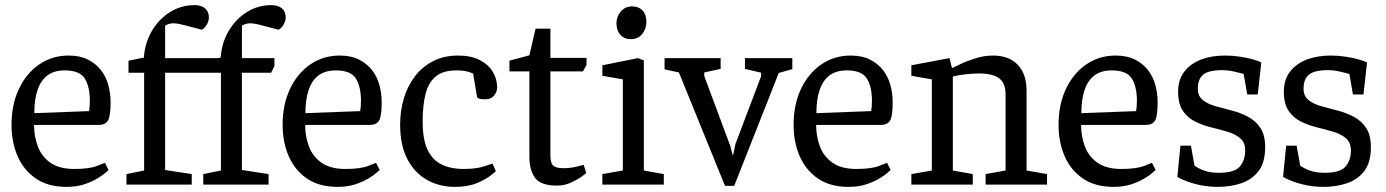

<svg xmlns="http://www.w3.org/2000/svg" viewBox="-20 -721 5415 750"><path d="M240 9Q167 9 119.5 -24Q72 -57 48.5 -111.5Q25 -166 25 -233Q25 -313 54 -374Q83 -435 133.5 -469.5Q184 -504 248 -504Q292 -504 323 -488.5Q354 -473 374 -447.5Q394 -422 403 -389Q412 -356 412 -322Q412 -268 402 -250.5Q392 -233 364 -233H113Q113 -188 128 -148.5Q143 -109 177.5 -85Q212 -61 270 -61Q329 -61 359.5 -73Q390 -85 390 -85L404 -57Q404 -57 393 -47Q382 -37 360.5 -24Q339 -11 309 -1Q279 9 240 9ZM114 -279 328 -287Q331 -305 331 -327Q331 -383 311 -414.5Q291 -446 233 -446Q192 -446 166 -427Q140 -408 127 -370.5Q114 -333 114 -279Z M474 0V-41L543 -55V-437H482V-484L542 -496Q546 -554 573.5 -600.5Q601 -647 644.5 -674Q688 -701 740 -701Q766 -701 781 -688.5Q796 -676 796 -653Q796 -639 787.5 -624.5Q779 -610 768 -605Q729 -615 708.5 -620.5Q688 -626 677 -628Q666 -630 657 -630Q641 -630 625 -621V-494H832L842 -496Q846 -554 873.5 -600.5Q901 -647 944.5 -674Q988 -701 1040 -701Q1066 -701 1081 -688.5Q1096 -676 1096 -653Q1096 -639 1087.5 -624.5Q1079 -610 1068 -605Q1029 -615 1008.5 -620.5Q988 -626 977 -628Q966 -630 957 -630Q941 -630 925 -621V-494H1052V-463L1039 -437H925V-57L1029 -41V0H774V-41L843 -55V-437H625V-57L729 -41V0Z M1299 9Q1226 9 1178.5 -24Q1131 -57 1107.5 -111.5Q1084 -166 1084 -233Q1084 -313 1113 -374Q1142 -435 1192.5 -469.5Q1243 -504 1307 -504Q1351 -504 1382 -488.5Q1413 -473 1433 -447.5Q1453 -422 1462 -389Q1471 -356 1471 -322Q1471 -268 1461 -250.5Q1451 -233 1423 -233H1172Q1172 -188 1187 -148.5Q1202 -109 1236.5 -85Q1271 -61 1329 -61Q1388 -61 1418.5 -73Q1449 -85 1449 -85L1463 -57Q1463 -57 1452 -47Q1441 -37 1419.5 -24Q1398 -11 1368 -1Q1338 9 1299 9ZM1173 -279 1387 -287Q1390 -305 1390 -327Q1390 -383 1370 -414.5Q1350 -446 1292 -446Q1251 -446 1225 -427Q1199 -408 1186 -370.5Q1173 -333 1173 -279Z M1917 -52Q1917 -52 1898 -36.5Q1879 -21 1843.5 -6Q1808 9 1757 9Q1696 9 1647.5 -18.5Q1599 -46 1571 -100Q1543 -154 1543 -234Q1543 -288 1557.5 -336.5Q1572 -385 1600.5 -422.5Q1629 -460 1671.5 -482Q1714 -504 1769 -504Q1820 -504 1854 -486.5Q1888 -469 1905 -440.5Q1922 -412 1922 -379Q1922 -363 1910 -348Q1898 -333 1876 -333Q1857 -333 1850.5 -336.5Q1844 -340 1844 -340L1828 -434Q1828 -434 1811 -440Q1794 -446 1763 -446Q1712 -446 1683.5 -423.5Q1655 -401 1643 -356.5Q1631 -312 1631 -246Q1631 -178 1649.5 -137.5Q1668 -97 1704 -79Q1740 -61 1792 -61Q1840 -61 1872 -71.5Q1904 -82 1904 -82Z M2048 -442H1970V-484L2048 -505L2072 -609H2130V-495H2271V-467L2257 -442H2130V-114Q2130 -82 2142.5 -73Q2155 -64 2180 -64Q2209 -64 2234.5 -70.5Q2260 -77 2260 -77L2270 -45Q2271 -45 2254 -32.5Q2237 -20 2211 -8Q2185 4 2156 4Q2091 4 2069.5 -27Q2048 -58 2048 -107Z M2333 -41 2413 -55V-411L2333 -425V-466L2472 -494L2495 -485V-55L2573 -41V0H2333ZM2444 -568Q2419 -568 2403.5 -585Q2388 -602 2388 -630Q2388 -656 2405 -676Q2422 -696 2449 -696Q2475 -696 2490 -680Q2505 -664 2505 -636Q2505 -609 2489 -588.5Q2473 -568 2444 -568Z M2632 -438 2576 -450V-494H2795V-452L2731 -438V-424L2833 -150L2843 -112L2853 -159L2953 -423V-437L2890 -452V-494H3075V-451L3022 -436L2848 5H2812Z M3295 9Q3222 9 3174.5 -24Q3127 -57 3103.5 -111.5Q3080 -166 3080 -233Q3080 -313 3109 -374Q3138 -435 3188.5 -469.5Q3239 -504 3303 -504Q3347 -504 3378 -488.5Q3409 -473 3429 -447.5Q3449 -422 3458 -389Q3467 -356 3467 -322Q3467 -268 3457 -250.5Q3447 -233 3419 -233H3168Q3168 -188 3183 -148.5Q3198 -109 3232.5 -85Q3267 -61 3325 -61Q3384 -61 3414.5 -73Q3445 -85 3445 -85L3459 -57Q3459 -57 3448 -47Q3437 -37 3415.5 -24Q3394 -11 3364 -1Q3334 9 3295 9ZM3169 -279 3383 -287Q3386 -305 3386 -327Q3386 -383 3366 -414.5Q3346 -446 3288 -446Q3247 -446 3221 -427Q3195 -408 3182 -370.5Q3169 -333 3169 -279Z M3540 0V-41L3620 -55V-411L3540 -425V-466L3689 -494L3697 -461L3699 -455Q3706 -458 3730.5 -470Q3755 -482 3789.5 -493Q3824 -504 3859 -504Q3921 -504 3955.5 -468Q3990 -432 3990 -367V-55L4070 -41V0H3830V-41L3908 -55V-353Q3908 -396 3883 -415Q3858 -434 3803 -434Q3778 -434 3748.5 -430.5Q3719 -427 3702 -422V-55L3780 -41V0Z M4330 9Q4257 9 4209.5 -24Q4162 -57 4138.5 -111.5Q4115 -166 4115 -233Q4115 -313 4144 -374Q4173 -435 4223.5 -469.5Q4274 -504 4338 -504Q4382 -504 4413 -488.5Q4444 -473 4464 -447.5Q4484 -422 4493 -389Q4502 -356 4502 -322Q4502 -268 4492 -250.5Q4482 -233 4454 -233H4203Q4203 -188 4218 -148.5Q4233 -109 4267.5 -85Q4302 -61 4360 -61Q4419 -61 4449.5 -73Q4480 -85 4480 -85L4494 -57Q4494 -57 4483 -47Q4472 -37 4450.5 -24Q4429 -11 4399 -1Q4369 9 4330 9ZM4204 -279 4418 -287Q4421 -305 4421 -327Q4421 -383 4401 -414.5Q4381 -446 4323 -446Q4282 -446 4256 -427Q4230 -408 4217 -370.5Q4204 -333 4204 -279Z M4591 -152H4632L4646 -74Q4659 -64 4683 -55Q4707 -46 4741 -46Q4803 -46 4823.5 -71Q4844 -96 4844 -133Q4844 -164 4825 -180.5Q4806 -197 4776 -206Q4746 -215 4713 -223Q4680 -231 4650 -245.5Q4620 -260 4601 -287.5Q4582 -315 4582 -363Q4582 -410 4606.5 -441.5Q4631 -473 4672 -488.5Q4713 -504 4764 -504Q4795 -504 4824.5 -499.5Q4854 -495 4876 -488.5Q4898 -482 4907 -477L4893 -352H4852L4838 -432Q4838 -432 4825.5 -435.5Q4813 -439 4794 -443Q4775 -447 4756 -447Q4701 -447 4680 -429.5Q4659 -412 4659 -374Q4659 -346 4678 -330.5Q4697 -315 4727 -306.5Q4757 -298 4790.5 -289.5Q4824 -281 4854 -265.5Q4884 -250 4903 -222Q4922 -194 4922 -146Q4922 -86 4896 -52.5Q4870 -19 4828 -5Q4786 9 4737 9Q4701 9 4668 2Q4635 -5 4611.5 -14.5Q4588 -24 4579 -30Z M5004 -152H5045L5059 -74Q5072 -64 5096 -55Q5120 -46 5154 -46Q5216 -46 5236.5 -71Q5257 -96 5257 -133Q5257 -164 5238 -180.5Q5219 -197 5189 -206Q5159 -215 5126 -223Q5093 -231 5063 -245.5Q5033 -260 5014 -287.5Q4995 -315 4995 -363Q4995 -410 5019.5 -441.5Q5044 -473 5085 -488.5Q5126 -504 5177 -504Q5208 -504 5237.5 -499.5Q5267 -495 5289 -488.5Q5311 -482 5320 -477L5306 -352H5265L5251 -432Q5251 -432 5238.5 -435.5Q5226 -439 5207 -443Q5188 -447 5169 -447Q5114 -447 5093 -429.5Q5072 -412 5072 -374Q5072 -346 5091 -330.5Q5110 -315 5140 -306.5Q5170 -298 5203.5 -289.5Q5237 -281 5267 -265.5Q5297 -250 5316 -222Q5335 -194 5335 -146Q5335 -86 5309 -52.5Q5283 -19 5241 -5Q5199 9 5150 9Q5114 9 5081 2Q5048 -5 5024.5 -14.5Q5001 -24 4992 -30Z"/></svg>

Font: Faustina VF Beta
Style: Regular
Weight: 400
Designer: Alfonso Garcia
Foundry: Omnibus-Type
Version: Version 1.006